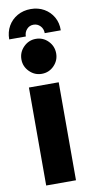

<svg xmlns="http://www.w3.org/2000/svg" viewBox="-100 -950 471 990"><g transform="rotate(-10 135.5 -455.0)"><path d="M58 0V-513H214V0ZM136 -571Q99 -571 72 -598Q45 -625 45 -662Q45 -700 72 -727Q99 -754 136 -754Q174 -754 200.5 -727Q227 -700 227 -662Q227 -625 200.5 -598Q174 -571 136 -571ZM137 -910Q98 -910 67 -892.5Q36 -875 18.5 -844.5Q1 -814 1 -775H88Q88 -797 102 -812.5Q116 -828 137 -828Q158 -828 172.5 -813Q187 -798 187 -775H271Q272 -814 254.5 -844.5Q237 -875 206.5 -892.5Q176 -910 137 -910Z"/></g></svg>

Font: MuseoModerno
Style: Bold
Weight: 700
Designer: Pablo Cosgaya, Héctor Gatti, Marcela Romero, and the Authors of The MuseoModerno Project.
Foundry: Omnibus-Type Team
Version: Version 1.001